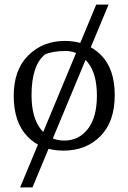

<svg xmlns="http://www.w3.org/2000/svg" viewBox="-20 -647 562 840"><path d="M263.5 -468Q359 -468 420.5 -407.5Q482 -347 482 -231Q482 -115 419.5 -51.5Q357 12 258 12Q159 12 99.5 -50.5Q40 -113 40 -227.5Q40 -342 104 -405Q168 -468 263.5 -468ZM118 -231Q118 -134 157.5 -83Q197 -32 261 -32Q325 -32 364.5 -83Q404 -134 404 -229Q404 -324 364 -374Q324 -424 268 -424Q212 -424 177 -409Q118 -361 118 -231ZM68 173 401 -627H455L122 173Z"/></svg>

Font: Mate
Style: Regular
Weight: 400
Designer: Eduardo Rodriguez Tunni
Foundry: Eduardo Rodriguez Tunni
Version: Version 1.002